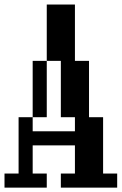

<svg xmlns="http://www.w3.org/2000/svg" viewBox="-20 -817 540 852"><path d="M125 -234.4H312.5V-296.9H250V-546.9H187.5V-296.9H125ZM0 15.6V-46.9H62.5V-296.9H125V-546.9H187.5V-796.9H312.5V-546.9H375V-296.9H437.5V-46.9H500V15.6H250V-46.9H312.5V-171.9H125V-46.9H187.5V15.6Z"/></svg>

Font: KH Dot Dougenzaka 16
Style: Regular
Weight: 400
Designer: Original version for X68000 by Keitarou Hiraki (http://hp.vector.co.jp/authors/VA000874/) / TrueType conversion by Homem
Version: Version 1.00.20150527